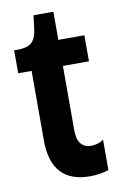

<svg xmlns="http://www.w3.org/2000/svg" viewBox="-77 -679 461 733"><g transform="rotate(-10 154.0 -312.5)"><path d="M212 9Q138 9 100 -32Q62 -73 62 -157V-426H10V-515H31Q67 -517 81.5 -533.5Q96 -550 100 -585L106 -634H183V-525H284V-424H183V-175Q183 -139 197 -122Q211 -105 236 -105Q248 -105 261 -108.5Q274 -112 285 -120V-2Q265 4 247 6.5Q229 9 212 9Z"/></g></svg>

Font: Bricolage Grotesque 72pt SemiCondensed SemiBold
Style: Regular
Weight: 600
Width: 4
Designer: Mathieu Triay
Foundry: Atelier Triay
Version: Version 1.001;gftools[0.9.33.dev8+g029e19f]